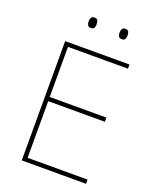

<svg xmlns="http://www.w3.org/2000/svg" viewBox="-162 -988 874 1080"><g transform="rotate(20 275.0 -447.5)"><path d="M103 0V-714H488V-689H129V-389H468V-364H129V-25H488V0ZM189 -864Q189 -876 194 -885.5Q199 -895 212 -895Q229 -895 233 -885.5Q237 -876 237 -864Q237 -851 233 -842Q229 -833 212 -833Q199 -833 194 -842Q189 -851 189 -864ZM374 -864Q374 -876 379 -885.5Q384 -895 397 -895Q414 -895 418 -885.5Q422 -876 422 -864Q422 -851 418 -842Q414 -833 397 -833Q384 -833 379 -842Q374 -851 374 -864Z"/></g></svg>

Font: Noto Sans Symbols Thin
Style: Regular
Weight: 250
Version: Version 2.002